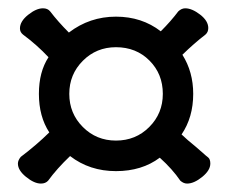

<svg xmlns="http://www.w3.org/2000/svg" viewBox="-20 -556 540 460"><path d="M78.1 -116.2Q62 -116.2 42.5 -132.1Q22.9 -147.9 22.9 -164.1Q22.9 -171.9 29.8 -180.2Q67.9 -209 98.1 -238.8Q73.2 -276.9 73.2 -331.1Q73.2 -383.8 96.2 -418.9Q68.8 -448.2 35.2 -473.1Q27.8 -479 27.8 -487.8Q27.8 -504.9 47.4 -520.5Q66.9 -536.1 83 -536.1Q94.2 -536.1 100.1 -528.8Q119.1 -503.9 145 -478Q194.8 -516.1 257.8 -516.1Q319.8 -516.1 365.2 -481Q389.2 -504.9 407.2 -528.8Q415 -536.1 423.8 -536.1Q439.9 -536.1 459.5 -521Q479 -505.9 479 -488.8Q479 -479 472.2 -473.1Q444.8 -452.1 417 -424.8Q442.9 -383.8 442.9 -331.1Q442.9 -274.9 415 -233.9Q428.2 -221.2 448.2 -205.1Q459 -195.8 466.1 -189.5Q473.1 -183.1 478.5 -179Q483.9 -174.8 483.9 -164.1Q483.9 -147.9 464.4 -132.1Q444.8 -116.2 428.2 -116.2Q419.9 -116.2 412.1 -123Q393.1 -150.9 362.8 -178.2Q319.8 -146 257.8 -146Q194.8 -146 147.9 -182.1Q116.2 -151.9 95.2 -123Q88.9 -116.2 78.1 -116.2ZM257.8 -219.2Q305.2 -219.2 337.6 -251.7Q370.1 -284.2 370.1 -331.1Q370.1 -378.9 338.1 -410.9Q306.2 -442.9 257.8 -442.9Q210.9 -442.9 178.5 -410.4Q146 -377.9 146 -331.1Q146 -284.2 178.5 -251.7Q210.9 -219.2 257.8 -219.2Z"/></svg>

Font: LXGW WenKai Mono GB Screen
Style: Regular
Weight: 400
Monospace: yes
Designer: LXGW / Fontworks Inc.
Foundry: LXGW / Fontworks Inc.
Version: Version 1.510;January 18,2025